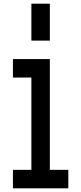

<svg xmlns="http://www.w3.org/2000/svg" viewBox="-20 -1020 440 1040"><path d="M50 0H350V-100H250V-700H50V-600H150V-100H50ZM150 -800H250V-1000H150Z"/></svg>

Font: LS-VG5000
Style: Regular
Weight: 400
Designer: Justin Bihan, 2021
Foundry: Justin Bihan, 2021
Version: Version 1.000;Glyphs 3.1.2 (3151)